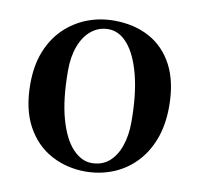

<svg xmlns="http://www.w3.org/2000/svg" viewBox="-68 -623 737 710"><g transform="rotate(10 300.5 -268.0)"><path d="M296.2 16.2Q226.5 16.2 168.1 -15.1Q109.6 -46.4 74.9 -109.5Q40.2 -172.7 40.2 -267.9Q40.2 -337.8 61.5 -390.7Q82.7 -443.6 119.8 -479.3Q156.8 -515 204.5 -533.5Q252.2 -551.9 305.6 -551.9Q380.8 -551.9 438.3 -520.8Q495.7 -489.7 528 -428Q560.3 -366.2 560.3 -274.3Q560.3 -202.9 539.1 -148.4Q517.8 -94 480.9 -57.2Q444 -20.5 396.4 -2.1Q348.8 16.2 296.2 16.2ZM313.4 -18.7Q352.5 -18.7 378.8 -41Q405.1 -63.3 419 -103.1Q432.9 -142.8 432.9 -193.3Q432.9 -296.1 414.3 -368.4Q395.8 -440.6 363.6 -478.8Q331.5 -517 290.1 -517Q254.5 -517 226.9 -495.1Q199.3 -473.2 184.1 -433.5Q168.9 -393.7 168.9 -341.7Q168.9 -231.8 189.3 -160.1Q209.6 -88.3 242.8 -53.5Q276 -18.7 313.4 -18.7Z"/></g></svg>

Font: Early Summer Mincho VF
Style: Regular
Weight: 250
Designer: GuiWonder
Version: Version 1.002